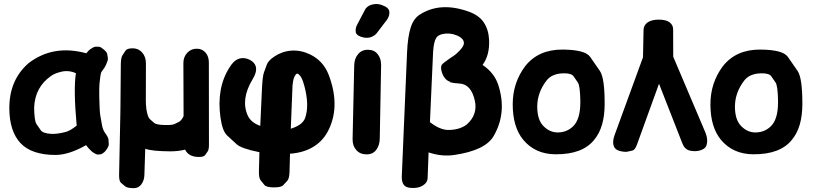

<svg xmlns="http://www.w3.org/2000/svg" viewBox="-20 -766 4160 983"><path d="M420.9 -22.9Q431.6 -8.3 437 -3.2Q442.4 2 447.8 7.3Q453.1 12.7 459 15.9Q464.8 19 470.7 22.5Q476.6 25.9 482.9 25.1Q489.3 24.4 495.4 23.9Q501.5 23.4 513.2 13.7Q517.6 10.3 521 5.9L521.5 5.4V4.9Q537.6 -16.1 536.9 -27.8Q536.1 -39.6 535.4 -51.3Q534.7 -63 517.6 -85.9Q506.3 -102.1 502.2 -125.5Q498 -148.9 493.9 -172.1Q489.7 -195.3 488.3 -265.6Q487.3 -321.3 489.5 -339.6Q491.7 -357.9 493.9 -376Q496.1 -394 501.5 -400.9Q517.6 -421.9 521.7 -431.9Q525.9 -441.9 529.8 -451.7Q533.7 -461.4 532 -471.2Q530.3 -481 528.6 -490.5Q526.9 -500 509.8 -513.7Q495.6 -525.9 487.8 -526.4Q480 -526.9 471.9 -527.1Q463.9 -527.3 456.8 -522.9Q449.7 -518.6 442.4 -514.2Q435.1 -509.8 421.9 -493.2Q252.4 -539.6 126 -442.4Q26.4 -355.5 27.8 -209Q28.8 -93.8 85 -33.2Q142.1 27.3 264.6 27.3Q332 27.3 420.9 -22.9ZM241.7 -80.6Q199.2 -83.5 188.5 -99.4Q177.7 -115.2 166.7 -130.9Q155.8 -146.5 154.8 -215.8Q159.2 -320.3 241.7 -377.4Q260.7 -391.1 294.4 -398.9Q332.5 -407.7 368.7 -391.1Q355.5 -309.1 372.6 -123Q340.3 -97.2 317.9 -90.8Q272.9 -79.1 241.7 -80.6Z M998.5 37.6Q1023.4 37.6 1030 28.1Q1036.6 18.6 1043.2 9.3Q1049.8 0 1049.8 -24.9L1049.3 -447.3Q1048.8 -477.1 1033.2 -495.6Q1016.1 -516.1 989.3 -516.6Q960 -517.1 940.4 -497.6Q918.9 -475.6 918.9 -443.8L919.9 -171.4Q908.2 -147.9 896.7 -142.3Q885.3 -136.7 873.5 -130.9Q861.8 -125 821.8 -126Q780.3 -127 769.3 -136.7Q758.3 -146.5 747.1 -156.2Q735.8 -166 729 -209.5Q729 -218.3 727.5 -226.1Q726.6 -237.8 726.6 -250L727.1 -441.4Q727.1 -475.1 708 -497.1Q689.5 -518.1 661.1 -518.6Q630.9 -519 623 -507.1Q615.2 -495.1 607.2 -483.2Q599.1 -471.2 598.6 -437L596.7 -221.2L596.2 -185.1L589.8 127.9Q588.9 161.1 599.6 170.2Q610.4 179.2 621.1 188.2Q631.8 197.3 665.5 197.3Q688.5 197.3 703.1 178.7Q718.3 158.2 719.2 131.3L723.6 -4.4Q758.3 8.3 852.1 8.8Q894 8.8 927.7 0Q945.8 37.6 998.5 37.6Z M1542 -161.6Q1529.3 -126 1468.8 -106.9L1477.1 -314.5Q1477.5 -331.5 1478.8 -338.4Q1480 -345.2 1481 -352.1Q1481.9 -358.9 1483.4 -362.8Q1484.9 -366.7 1486.3 -370.6Q1487.8 -374.5 1489.5 -377.2Q1491.2 -379.9 1492.9 -382.3Q1494.6 -384.8 1495.8 -385.7Q1497.1 -386.7 1498 -387.7Q1499 -388.7 1500 -388.7Q1501 -388.7 1502 -388.7Q1502.9 -388.7 1504.2 -388.4Q1505.4 -388.2 1506.3 -387.7Q1507.3 -387.2 1509.5 -385.3Q1511.7 -383.3 1513.7 -381.3Q1515.6 -379.4 1517.8 -376.2Q1520 -373 1522 -369.9Q1523.9 -366.7 1526.6 -360.4Q1529.3 -354 1531.7 -347.7Q1534.2 -341.3 1538.6 -324.7Q1564.9 -225.6 1542 -161.6ZM1566.9 -487.8Q1518.6 -510.3 1471.7 -506.8Q1424.3 -503.4 1383.8 -476.1Q1353.5 -455.6 1346.2 -435.5Q1338.9 -415.5 1331.5 -395.5Q1324.2 -375.5 1321.3 -314.5L1312.5 -121.6Q1265.1 -138.2 1248.5 -174.3Q1211.4 -256.8 1272.5 -358.9Q1312 -422.4 1269 -453.6Q1243.7 -470.7 1217.3 -468.3Q1193.4 -466.3 1173.8 -445.8Q1164.6 -436 1155.8 -421.9Q1087.4 -315.9 1108.9 -163.6Q1118.7 -94.7 1142.8 -72.5Q1167 -50.3 1191.2 -27.8Q1215.3 -5.4 1308.1 13.2Q1307.1 61 1305.7 108.4Q1304.7 145.5 1314.5 157.2Q1324.2 168.9 1333.7 180.9Q1343.3 192.9 1380.9 193.4Q1418.9 193.8 1429.7 182.4Q1440.4 170.9 1450.9 159.7Q1461.4 148.4 1462.4 111.3L1464.8 21Q1539.6 15.6 1590.8 -18.6Q1638.7 -49.8 1664.6 -105.5Q1722.2 -228.5 1662.1 -384.8Q1634.8 -454.6 1566.9 -487.8Z M1813 -488.3Q1794.4 -466.8 1793.5 -431.6L1785.2 -54.2Q1784.7 -20 1803.2 1Q1821.8 23.9 1856.4 24.4Q1889.6 24.4 1906.7 0.5Q1923.8 -22 1924.3 -57.1L1931.2 -431.6Q1931.6 -465.3 1915 -486.8Q1897.9 -510.7 1865.2 -511.2Q1831.5 -511.7 1813 -488.3ZM1827.1 -578.1Q1842.3 -572.3 1856.9 -572.3Q1864.3 -572.3 1871.6 -573.7Q1892.6 -578.6 1907.7 -594.7L1959.5 -662.6Q1973.6 -681.2 1973.6 -700.7Q1973.6 -705.6 1972.7 -710.4Q1968.3 -727.5 1941.9 -737.3Q1923.3 -745.6 1905.8 -745.6Q1898.9 -745.6 1892.1 -744.1Q1867.2 -740.2 1853 -723.1Q1851.1 -720.2 1849.1 -716.8L1809.1 -640.6Q1800.8 -626 1800.8 -610.4Q1800.8 -604.5 1801.8 -599.1Q1806.2 -585.4 1827.1 -578.1Z M2087.4 196.3Q2121.1 198.2 2143.6 184.6Q2168.5 169.9 2169.4 145L2174.3 14.2Q2241.2 37.1 2306.6 27.3Q2464.8 3.9 2507.3 -69.3Q2577.1 -189.5 2530.8 -332Q2510.7 -393.1 2450.7 -433.6Q2488.3 -484.9 2483.9 -564Q2481 -615.7 2456.1 -652.3Q2432.1 -687.5 2380.9 -706.1Q2234.9 -758.8 2129.4 -691.4Q2097.7 -671.4 2083 -626Q2067.4 -578.1 2064 -496.6L2037.1 135.7Q2035.6 165.5 2048.3 181.6Q2058.6 194.8 2087.4 196.3ZM2319.3 -584.5Q2356 -568.8 2355 -544.4Q2354 -523.9 2314.9 -489.3Q2304.7 -481 2286.1 -469.2Q2285.6 -468.3 2258.3 -449.2Q2243.7 -438.5 2240.7 -432.1Q2236.3 -421.9 2239.7 -406.2Q2244.6 -383.3 2255.4 -369.1Q2267.1 -352.5 2284.2 -347.7Q2285.2 -347.7 2283.7 -345.2Q2302.7 -339.8 2331.5 -338.4Q2392.1 -335.9 2411.1 -250.5Q2426.8 -179.7 2370.1 -128.9Q2334.5 -101.6 2277.8 -100.6Q2233.9 -99.6 2181.2 -140.6L2197.3 -499Q2200.2 -550.3 2212.9 -571.3Q2222.7 -586.4 2244.1 -591.3Q2282.2 -600.1 2319.3 -584.5Z M2863.8 -390.6Q2905.3 -391.6 2916.5 -375.5Q2927.7 -359.4 2938.7 -343.3Q2949.7 -327.1 2951.2 -251Q2951.2 -245.6 2951.2 -239.7Q2950.7 -155.8 2915 -120.1Q2882.3 -87.9 2835 -87.9Q2794.9 -87.9 2762.7 -120.1Q2730.5 -152.3 2730.5 -220.7Q2731 -293 2778.8 -354.5Q2806.2 -389.2 2863.8 -390.6ZM2668.5 -426.8Q2605 -341.8 2605 -231.9Q2605 -115.2 2659.2 -49.8Q2720.7 23.4 2824.2 23.9Q2963.9 24.9 3023.4 -51.8Q3075.2 -114.7 3075.7 -231.9Q3076.2 -366.7 3051.3 -402.8Q3026.4 -439 3001.2 -475.1Q2976.1 -511.2 2861.3 -512.2Q2736.3 -513.2 2668.5 -426.8Z M3352.5 -665.5Q3317.4 -665.5 3296.4 -651.9Q3275.4 -637.2 3274.9 -613.8L3272 -472.7L3126.5 -74.2Q3113.8 -39.6 3123 -16.6Q3130.4 2 3156.2 7.8Q3180.7 13.2 3193.4 10.3Q3206.1 7.3 3218.5 4.6Q3231 2 3241.2 -25.9L3354 -337.4L3473.6 -31.7Q3485.4 -1 3511.2 4.9Q3539.1 11.2 3563.5 4.4Q3591.8 -3.4 3597.7 -23.9Q3606 -51.8 3591.8 -86.9L3426.8 -475.6Q3426.3 -544.9 3426.3 -614.7Q3426.8 -638.7 3406.7 -652.8Q3388.7 -665.5 3352.5 -665.5Z M3876 -390.6Q3917.5 -391.6 3928.7 -375.5Q3939.9 -359.4 3950.9 -343.3Q3961.9 -327.1 3963.4 -251Q3963.4 -245.6 3963.4 -239.7Q3962.9 -155.8 3927.2 -120.1Q3894.5 -87.9 3847.2 -87.9Q3807.1 -87.9 3774.9 -120.1Q3742.7 -152.3 3742.7 -220.7Q3743.2 -293 3791 -354.5Q3818.4 -389.2 3876 -390.6ZM3680.7 -426.8Q3617.2 -341.8 3617.2 -231.9Q3617.2 -115.2 3671.4 -49.8Q3732.9 23.4 3836.4 23.9Q3976.1 24.9 4035.6 -51.8Q4087.4 -114.7 4087.9 -231.9Q4088.4 -366.7 4063.5 -402.8Q4038.6 -439 4013.4 -475.1Q3988.3 -511.2 3873.5 -512.2Q3748.5 -513.2 3680.7 -426.8Z"/></svg>

Font: Comic Relief
Style: Bold
Weight: 700
Designer: Jeff Davis
Foundry: Loudifier
Version: Version 1.200; ttfautohint (v1.8.4.7-5d5b)